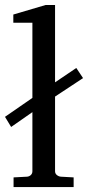

<svg xmlns="http://www.w3.org/2000/svg" viewBox="-29 -757 356 777"><path d="M193.8 -366.2V-64Q193.8 -54.7 200.9 -48.8Q208 -43 216.8 -42L269 -39.1V0H25.9V-39.1L81.1 -42Q89.8 -43 95.9 -48.8Q102.1 -54.7 102.1 -64V-303.2L16.1 -243.2L-8.8 -284.2L102.1 -360.8V-665H24.9V-698.2L155.8 -736.8H193.8V-423.8L279.8 -481.9L307.1 -440.9Z"/></svg>

Font: Charis SIL Am
Style: Regular
Weight: 400
Foundry: SIL International
Version: Version 5.000